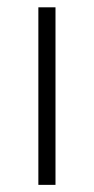

<svg xmlns="http://www.w3.org/2000/svg" viewBox="-20 -518 263 538"><path d="M135.5 -497.5V0H87.5V-497.5Z"/></svg>

Font: Lato 2
Style: Regular
Weight: 300
Designer: Lukasz Dziedzic with Adam Twardoch and Botio Nikoltchev
Foundry: tyPoland Lukasz Dziedzic
Version: Version 2.015; 2015-08-06; http://www.latofonts.com/